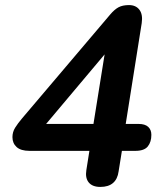

<svg xmlns="http://www.w3.org/2000/svg" viewBox="-20 -728 640 756"><path d="M375 8Q344 8 329.5 -9.5Q315 -27 320 -58L332 -134H96Q62 -134 45.5 -149Q29 -164 29 -188Q29 -208 39.5 -225Q50 -242 67 -262L414 -671Q431 -691 447 -699.5Q463 -708 488 -708Q515 -708 529 -689.5Q543 -671 538 -637L475 -240H526Q551 -240 563.5 -228.5Q576 -217 576 -197Q576 -169 562 -151.5Q548 -134 513 -134H460L447 -53Q443 -23 425 -7.5Q407 8 375 8ZM348 -240 398 -552H424L133 -206L137 -240Z"/></svg>

Font: Nunito ExtraLight
Style: Bold Italic
Weight: 700
Italic angle: -9°
Version: Version 3.602